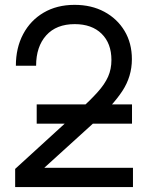

<svg xmlns="http://www.w3.org/2000/svg" viewBox="-20 -759 601 779"><path d="M41.5 0V-73.7L300.3 -310.1Q346.7 -352.5 375.7 -384.8Q404.8 -417 418.5 -447.8Q432.1 -478.5 432.1 -515.6Q432.1 -583 392.3 -622.1Q352.5 -661.1 283.2 -661.1Q208.5 -661.1 167.5 -615.5Q126.5 -569.8 126.5 -492.2H44.4Q44.4 -564.9 74 -620.6Q103.5 -676.3 157.2 -707.8Q210.9 -739.3 282.7 -739.3Q351.1 -739.3 403.3 -711.2Q455.6 -683.1 485.4 -633.5Q515.1 -584 515.1 -519Q515.1 -448.7 476.3 -389.6Q437.5 -330.6 357.4 -257.8L160.6 -79.1V-78.1H519.5V0ZM128.9 -257.3V-335.4H515.6V-257.3Z"/></svg>

Font: Inter Display
Style: Regular
Weight: 400
Designer: Rasmus Andersson
Foundry: rsms
Version: Version 4.001;git-9221beed3